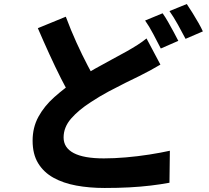

<svg xmlns="http://www.w3.org/2000/svg" viewBox="-20 -870 1040 954"><path d="M777 -549Q752 -534 726 -520Q700 -506 672 -492Q641 -477 602.5 -458Q564 -439 520 -415.5Q476 -392 432 -363Q371 -324 333.5 -281Q296 -238 296 -187Q296 -136 346 -109.5Q396 -83 496 -83Q547 -83 605.5 -88Q664 -93 721.5 -102Q779 -111 824 -121L822 38Q779 46 729 52Q679 58 622.5 61Q566 64 500 64Q424 64 359 52Q294 40 245.5 13Q197 -14 169.5 -59Q142 -104 142 -171Q142 -237 171 -290Q200 -343 250 -387.5Q300 -432 358 -471Q405 -502 451 -528Q497 -554 538.5 -576Q580 -598 610 -615Q640 -632 663.5 -647Q687 -662 708 -679ZM307 -787Q332 -720 360 -658.5Q388 -597 415.5 -544.5Q443 -492 466 -450L340 -376Q312 -423 283 -480.5Q254 -538 225 -601.5Q196 -665 168 -730ZM788 -804Q801 -786 815.5 -760.5Q830 -735 843.5 -710Q857 -685 866 -667L779 -629Q763 -660 742 -700Q721 -740 701 -768ZM908 -850Q921 -831 936.5 -806Q952 -781 966 -756.5Q980 -732 988 -714L902 -677Q886 -708 864 -747.5Q842 -787 822 -815Z"/></svg>

Font: Noto Sans SC Thin ExtraBold
Style: Regular
Weight: 800
Version: Version 2.004-H2;hotconv 1.0.118;makeotfexe 2.5.65603